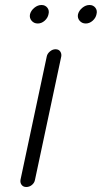

<svg xmlns="http://www.w3.org/2000/svg" viewBox="-20 -748 407 768"><path d="M167 -522Q169 -533 179.5 -542Q190 -551 202 -551Q215 -551 221 -542Q227 -533 225 -522L120 -29Q118 -17 108 -8.5Q98 0 85 0Q73 0 66.5 -8.5Q60 -17 62 -29ZM100 -691Q104 -706 117.5 -717Q131 -728 146 -728Q161 -728 169.5 -717Q178 -706 174 -691Q171 -676 158.5 -665Q146 -654 131 -654Q116 -654 106.5 -665Q97 -676 100 -691ZM292 -691Q296 -706 309.5 -717Q323 -728 338 -728Q353 -728 361.5 -717Q370 -706 366 -691Q363 -676 350.5 -665Q338 -654 323 -654Q308 -654 298.5 -665Q289 -676 292 -691Z"/></svg>

Font: VDS
Style: Thin Italic
Weight: 100
Width: 0
Designer: artmaker
Foundry: artmaker
Version: Version 1.000 2012 initial release